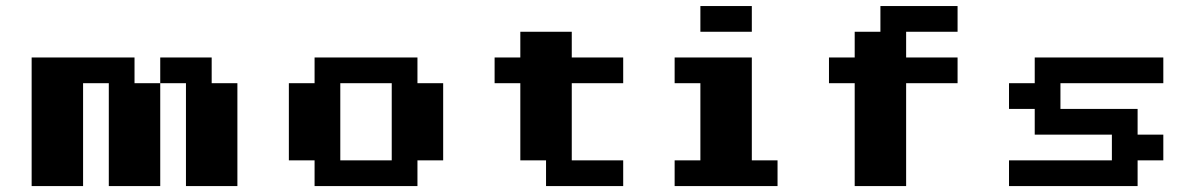

<svg xmlns="http://www.w3.org/2000/svg" viewBox="-20 -628 4033 648"><path d="M86.8 0V-434H434V-347.2H520.8V0H347.2V-347.2H260.4V0ZM607.6 -347.2H520.8V-434H694.4V-347.2H781.2V0H607.6Z M1041.7 0V-86.8H954.9V-347.2H1041.7V-434H1388.9V-347.2H1475.7V-86.8H1388.9V0ZM1128.5 -86.8H1302.1V-347.2H1128.5Z M1909.7 -520.8V-434H2083.3V-347.2H1909.7V-86.8H2083.3V0H1822.9V-86.8H1736.1V-347.2H1649.3V-434H1736.1V-520.8Z M2256.9 0V-86.8H2343.8V-347.2H2256.9V-434H2517.4V-86.8H2604.2V0ZM2343.8 -520.8V-607.6H2517.4V-520.8Z M2864.6 0V-347.2H2777.8V-434H2864.6V-520.8H2951.4V-607.6H3211.8V-520.8H3038.2V-434H3211.8V-347.2H3038.2V0Z M3385.4 0V-86.8H3732.6V-173.6H3472.2V-260.4H3385.4V-347.2H3472.2V-434H3906.2V-347.2H3559V-260.4H3819.4V-173.6H3906.2V-86.8H3819.4V0Z"/></svg>

Font: 8-bit Operator+ 8
Style: Bold
Weight: 700
Designer: GrandChaos9000
Version: Version 1.3.0 - August 1, 2014